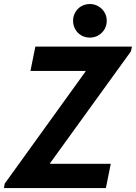

<svg xmlns="http://www.w3.org/2000/svg" viewBox="-32 -957 692 977"><path d="M-7.8 -22.9 403.3 -593.3V-596.2H123L147.9 -719.7H639.6L634.3 -695.8L222.7 -126.5V-123.5H531.7L506.8 0H-12.2ZM339.8 -851.1Q339.8 -874.5 351.1 -894.3Q362.3 -914.1 381.8 -925.3Q401.4 -936.5 425.3 -936.5Q448.7 -936.5 468.5 -925Q488.3 -913.6 499.8 -894Q511.2 -874.5 511.2 -851.1Q511.2 -827.6 499.8 -808.1Q488.3 -788.6 468.5 -777.1Q448.7 -765.6 425.3 -765.6Q401.4 -765.6 381.8 -776.9Q362.3 -788.1 351.1 -807.9Q339.8 -827.6 339.8 -851.1Z"/></svg>

Font: Reddit Sans Fudge
Style: Bold
Weight: 700
Italic angle: -11.25°
Designer: Stephen Hutchings
Version: Version 1.013